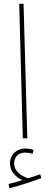

<svg xmlns="http://www.w3.org/2000/svg" viewBox="-20 -734 240 1019"><path d="M101 0H125L105 -714H82ZM30 265C85 251 152 229 200 211L193 191C173 198 153 205 130 212C91 201 55 173 55 134C55 103 74 76 112 76C127 76 140 78 153 82L158 62C145 57 129 54 112 54C75 54 33 82 33 134C33 171 60 206 99 222C82 227 56 235 25 243Z"/></svg>

Font: Noto Sans Arabic UI XCn Th
Style: Regular
Weight: 100
Width: 2
Designer: Monotype Design Team, Nadine Chahine and Nizar Qandah
Foundry: Monotype Imaging Inc.
Version: Version 2.010